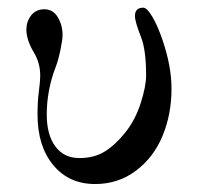

<svg xmlns="http://www.w3.org/2000/svg" viewBox="-20 -459 500 487"><path d="M46.9 -383.8Q46.9 -403.8 58.8 -419.7Q70.8 -435.5 92.8 -435.5Q114.3 -435.5 126.5 -415.5Q138.7 -395.5 138.7 -369.6Q138.7 -358.4 133.3 -332.3Q127.9 -306.2 121.1 -288.6Q98.6 -230.5 98.6 -168Q98.6 -117.2 120.4 -87.6Q142.1 -58.1 181.6 -58.1Q218.3 -58.1 244.9 -74.2Q271.5 -90.3 297.9 -123Q323.2 -154.8 336.9 -197.5Q350.6 -240.2 350.6 -267.6Q350.6 -332 337.9 -364.3Q322.3 -403.8 322.3 -418.5Q322.3 -439.5 343.3 -439.5Q353 -439.5 366.7 -416Q380.4 -392.6 392.6 -356.4Q415 -290.5 415 -234.4Q415 -168.9 392.3 -114.3Q369.6 -59.6 324.7 -25.9Q279.8 7.8 221.2 7.8Q154.8 7.8 115 -40.3Q75.2 -88.4 75.2 -168.5Q75.2 -201.2 78.1 -222.7Q82 -252.9 82 -267.6Q82 -298.3 66.9 -324.2Q46.9 -357.4 46.9 -383.8Z"/></svg>

Font: Theano Didot
Style: Regular
Weight: 400
Designer: Alexey Kryukov
Version: Version 2.0